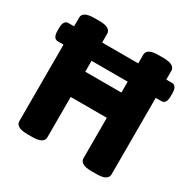

<svg xmlns="http://www.w3.org/2000/svg" viewBox="-172 -854 1002 1008"><g transform="rotate(30 328.5 -350.0)"><path d="M120 2Q83 2 66 -8Q49 -18 49 -36V-664Q49 -682 66 -692Q83 -702 120 -702H150Q186 -702 202.5 -692Q219 -682 219 -664V-434H438V-664Q438 -682 455 -692Q472 -702 509 -702H537Q574 -702 591 -692Q608 -682 608 -664V-36Q608 -18 591 -8Q574 2 537 2H509Q472 2 455 -8Q438 -18 438 -36V-281H219V-36Q219 -18 202 -8Q185 2 148 2ZM15 -500Q-15 -500 -15 -548V-563Q-15 -611 15 -611H642Q672 -611 672 -563V-548Q672 -500 642 -500Z"/></g></svg>

Font: Asap Semi Condensed ExtraBold
Style: Regular
Weight: 800
Width: 4
Designer: Pablo Cosgaya
Foundry: Omnibus-Type
Version: Version 3.001; ttfautohint (v1.8.4.7-5d5b)